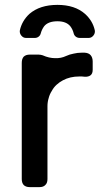

<svg xmlns="http://www.w3.org/2000/svg" viewBox="-20 -768 424 788"><path d="M307.6 -612.3H343.8Q355.5 -612.3 363.3 -622.1Q371.1 -631.8 369.1 -643.6Q360.4 -682.6 329.1 -710.9Q287.1 -748 215.8 -748Q143.6 -748 100.6 -710.9Q70.3 -682.6 61.5 -643.6Q59.6 -631.8 67.4 -622.1Q75.2 -612.3 86.9 -612.3H123Q131.8 -612.3 138.7 -617.7Q145.5 -623 147.5 -631.8Q151.4 -646.5 161.1 -660.2Q177.7 -680.7 215.8 -680.7Q252 -680.7 268.6 -660.2Q278.3 -647.5 282.2 -631.8Q284.2 -623 291 -617.7Q297.9 -612.3 307.6 -612.3ZM102.5 -543.9Q85.9 -543.9 77.1 -535.2Q69.3 -526.4 69.3 -509.8Q69.3 -351.6 69.3 -33.2Q69.3 -17.6 77.1 -8.8Q85.9 0 102.5 0Q115.2 0 141.6 0Q158.2 0 166 -8.8Q174.8 -16.6 174.8 -33.2Q174.8 -132.8 174.8 -332Q174.8 -349.6 179.7 -365.2Q183.6 -380.9 192.4 -394.5Q200.2 -409.2 211.9 -419.9Q223.6 -430.7 238.3 -438.5Q252.9 -446.3 269.5 -450.2Q286.1 -454.1 304.7 -454.1Q310.5 -454.1 316.4 -454.1Q321.3 -454.1 327.1 -453.1Q342.8 -452.1 351.6 -459Q360.4 -465.8 360.4 -481.4Q360.4 -493.2 360.4 -515.6Q360.4 -532.2 351.6 -542Q343.8 -550.8 327.1 -551.8Q324.2 -551.8 321.3 -551.8Q318.4 -551.8 315.4 -551.8Q297.9 -551.8 282.2 -547.9Q265.6 -544.9 251 -538.1Q230.5 -528.3 206.1 -529.3Q181.6 -529.3 155.3 -541Q151.4 -542 147.5 -543Q143.6 -543.9 138.7 -543.9Q138.7 -543.9 137.7 -543.9Q128.9 -543.9 120.1 -543.9Q111.3 -543.9 102.5 -543.9Z"/></svg>

Font: DeepSea
Style: Medium
Weight: 500
Designer: Stem
Version: Version 3.019;git-0a5106e0b